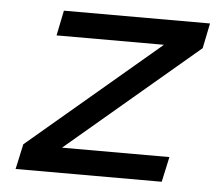

<svg xmlns="http://www.w3.org/2000/svg" viewBox="-42 -546 671 593"><g transform="rotate(5 293.0 -250.0)"><path d="M133 -500 117 -422H450L44 -78L27 0H480L497 -78H164L570 -422L586 -500Z"/></g></svg>

Font: LT Wave
Style: Italic
Weight: 400
Designer: Daniel Lyons
Version: Version 2.5 (Glyphs App)